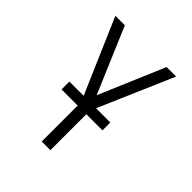

<svg xmlns="http://www.w3.org/2000/svg" viewBox="-200 -868 1001 1001"><g transform="rotate(45 300.0 -367.5)"><path d="M268 0V-291L76 -735H146L300 -373L454 -735H524L332 -291V0ZM451 -265H149V-323H451Z"/></g></svg>

Font: Iosevka Aile Light
Style: Regular
Weight: 300
Designer: Belleve Invis
Foundry: Belleve Invis
Version: Version 27.3.5; ttfautohint (v1.8.4)